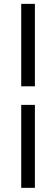

<svg xmlns="http://www.w3.org/2000/svg" viewBox="-20 -730 283 969"><path d="M156.1 -710.5V-294.4H87.1V-710.5ZM156.1 -200.7V218H87.1V-200.7Z"/></svg>

Font: Anek Devanagari Medium
Style: Regular
Weight: 500
Designer: Kailash Malviya (Devanagari) & Yesha Goshar (Latin)
Foundry: Ek Type
Version: Version 1.003